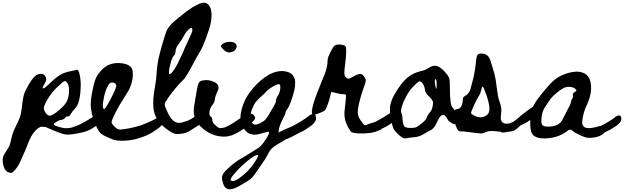

<svg xmlns="http://www.w3.org/2000/svg" viewBox="-146 -998 4667 1436"><path d="M577 -145Q599 -163 615.5 -159.5Q632 -156 632 -128Q632 -119 628 -110Q624 -101 619 -94.5Q614 -88 604 -79.5Q594 -71 588.5 -67Q583 -63 571.5 -55.5Q560 -48 557 -46Q534 -30 508 -20Q489 -11 438.5 -1Q388 9 359 9Q335 9 292 -7.5Q249 -24 218.5 -38Q188 -52 188 -49Q188 -49 181 -49Q174 -49 165.5 -50Q157 -51 141 -40.5Q125 -30 108 -8Q83 23 63 76.5Q43 130 35 144Q25 164 14.5 190Q4 216 -6 234Q-16 252 -33 272Q-48 290 -56.5 294Q-65 298 -85 290Q-109 281 -119.5 243.5Q-130 206 -123 178Q-119 161 -99.5 132.5Q-80 104 -75 91Q-69 75 -62 43Q-55 11 -50 -2Q-43 -23 -24 -61.5Q-5 -100 2 -119Q12 -147 16.5 -188Q21 -229 27.5 -266Q34 -303 51 -332Q53 -336 57 -343.5Q61 -351 64.5 -357.5Q68 -364 73 -372.5Q78 -381 82.5 -387.5Q87 -394 92.5 -402Q98 -410 103.5 -416Q109 -422 115 -427.5Q121 -433 127.5 -437Q134 -441 140 -443Q176 -453 192 -429.5Q208 -406 190 -377Q164 -334 179 -337Q194 -342 228 -376Q268 -416 303 -437Q338 -458 384 -466Q428 -474 430 -477Q434 -478 438 -472Q442 -466 446 -455Q449 -444 452 -430Q454 -415 456 -400Q458 -385 458 -371Q457 -232 418 -190Q394 -165 381 -142Q377 -133 371.5 -130Q366 -127 362.5 -127.5Q359 -128 352 -126Q345 -124 340 -116Q326 -101 310 -101Q297 -100 276.5 -87.5Q256 -75 256 -67Q256 -64 266.5 -59Q277 -54 292 -49.5Q307 -45 323 -42Q339 -39 350 -39Q367 -39 391 -44Q400 -48 413 -52.5Q426 -57 437 -61Q448 -65 455 -69Q532 -109 577 -145ZM225 -133Q248 -133 296 -174.5Q344 -216 356 -244Q369 -276 370.5 -314Q372 -352 360 -374Q348 -395 336.5 -391.5Q325 -388 285 -349Q247 -315 214.5 -263Q182 -211 182 -187Q184 -168 198 -150.5Q212 -133 225 -133Z M1021.5 -112Q1043.5 -130 1060 -126.5Q1076.5 -123 1076.5 -95Q1077.5 -86 1073 -77Q1068.5 -68 1063.5 -61.5Q1058.5 -55 1049 -47Q1039.5 -39 1033.5 -35Q1027.5 -31 1016 -23.5Q1004.5 -16 1002.5 -14Q978.5 2 953.5 13Q951.5 14 948 15.5Q944.5 17 940.5 18.5Q936.5 20 932.5 21.5Q928.5 23 926 24L923.5 25Q862.5 50 792.5 54Q720.5 58 687.5 41Q683.5 39 655.5 27Q627.5 15 615.5 6Q592.5 -9 571.5 -59Q532.5 -149 532.5 -218Q532.5 -260 547.5 -328Q548.5 -332 551 -345Q553.5 -358 555.5 -364.5Q557.5 -371 560.5 -382.5Q563.5 -394 566.5 -402Q569.5 -410 573.5 -418.5Q577.5 -427 581.5 -434Q602.5 -463 615.5 -476Q669.5 -532 752.5 -526Q838.5 -519 845.5 -469Q851.5 -430 841 -388.5Q830.5 -347 815 -320Q799.5 -293 772 -250Q744.5 -207 732.5 -184Q688.5 -101 688.5 -85Q688.5 -72 713.5 -48Q729.5 -33 742 -30Q754.5 -27 787.5 -33Q839.5 -40 900.5 -58Q923.5 -66 967.5 -85Q1011.5 -104 1021.5 -112ZM633.5 -183Q642.5 -183 683.5 -261Q723.5 -339 723.5 -355Q723.5 -374 703 -379.5Q682.5 -385 670.5 -370Q660.5 -358 650.5 -334Q640.5 -310 634.5 -285Q629.5 -260 625.5 -237Q621.5 -214 623.5 -198.5Q625.5 -183 633.5 -183Z M1165 -336Q1132 -296 1108 -261Q1084 -226 1086 -217Q1086 -201 1114 -144Q1148 -79 1193 -79Q1202 -79 1211.5 -81Q1221 -83 1235.5 -88Q1250 -93 1254 -94Q1265 -97 1290 -112Q1321 -131 1349 -153Q1371 -172 1387.5 -168.5Q1404 -165 1405 -137Q1405 -128 1400.5 -119Q1396 -110 1391 -103.5Q1386 -97 1376.5 -88.5Q1367 -80 1361 -76Q1355 -72 1344 -64.5Q1333 -57 1330 -55Q1322 -50 1306 -40Q1290 -30 1282 -25Q1248 -2 1213 2Q1179 7 1162 2.5Q1145 -2 1112 -24Q1070 -53 1044 -87Q1018 -121 1009 -152Q1000 -183 1000 -224Q1000 -265 1005 -297.5Q1010 -330 1017.5 -377.5Q1025 -425 1026 -459Q1027 -472 1028.5 -486Q1030 -500 1031.5 -511.5Q1033 -523 1036 -539Q1039 -555 1040.5 -564Q1042 -573 1047 -590.5Q1052 -608 1053.5 -615Q1055 -622 1060.5 -641.5Q1066 -661 1067.5 -666Q1069 -671 1075.5 -692.5Q1082 -714 1083 -718Q1094 -755 1102 -772Q1111 -790 1126.5 -807.5Q1142 -825 1154.5 -836Q1167 -847 1188 -864Q1196 -870 1215.5 -886Q1235 -902 1244 -908.5Q1253 -915 1268.5 -926.5Q1284 -938 1298.5 -946.5Q1313 -955 1330 -963Q1368 -982 1389 -977Q1405 -973 1416 -959.5Q1427 -946 1431 -929Q1434 -917 1435.5 -904.5Q1437 -892 1436 -877.5Q1435 -863 1434.5 -853Q1434 -843 1430 -826Q1426 -809 1424.5 -801.5Q1423 -794 1416.5 -775.5Q1410 -757 1408.5 -752Q1407 -747 1399.5 -726.5Q1392 -706 1391 -703Q1366 -636 1351 -615Q1341 -601 1293 -510Q1244 -419 1225 -401Q1198 -376 1165 -336ZM1121 -444Q1126 -440 1137.5 -452.5Q1149 -465 1165.5 -491.5Q1182 -518 1198 -555Q1231 -621 1231 -627Q1231 -630 1262 -695Q1293 -759 1293 -773Q1293 -802 1267 -779Q1250 -766 1234 -738Q1209 -692 1187 -664Q1167 -638 1167 -615Q1167 -593 1152 -579Q1141 -569 1126.5 -511Q1112 -453 1121 -444Z M1580.5 -607Q1552.5 -600 1525.5 -627Q1506.5 -646 1505.5 -652Q1504.5 -658 1519.5 -670Q1540.5 -685 1573 -685Q1605.5 -685 1617.5 -670Q1630.5 -653 1619 -633Q1607.5 -613 1580.5 -607ZM1758.5 -128Q1765.5 -116 1759 -105Q1752.5 -94 1722.5 -69Q1675.5 -29 1611.5 4Q1563.5 28 1512 23.5Q1460.5 19 1415 -6Q1369.5 -31 1336.5 -71Q1289.5 -127 1308.5 -220Q1310.5 -227 1316.5 -268Q1322.5 -309 1329 -340.5Q1335.5 -372 1343.5 -382Q1352.5 -393 1373 -397Q1393.5 -401 1415.5 -397.5Q1437.5 -394 1457.5 -384.5Q1477.5 -375 1485 -359Q1492.5 -343 1484.5 -323Q1461.5 -275 1461.5 -256Q1461.5 -238 1441.5 -211Q1424.5 -191 1421 -162.5Q1417.5 -134 1430.5 -125Q1441.5 -121 1441.5 -100Q1441.5 -82 1467.5 -59Q1485.5 -42 1496 -40Q1506.5 -38 1534.5 -45Q1575.5 -60 1639.5 -106Q1690.5 -143 1717 -148Q1743.5 -153 1758.5 -128Z M2163 -130Q2185 -149 2201.5 -145.5Q2218 -142 2218 -113Q2218 -105 2214 -96Q2210 -87 2205 -80.5Q2200 -74 2190 -65.5Q2180 -57 2174.5 -53Q2169 -49 2157.5 -41.5Q2146 -34 2144 -32Q2120 -16 2094 -6Q2091 -4 2071 7Q2051 18 2028 29Q2005 40 1987 46Q1965 62 1930 81Q1878 110 1861 149Q1856 159 1847 175Q1839 190 1828 206Q1818 221 1805 239Q1792 258 1782 273Q1772 288 1761 302Q1750 317 1745 324Q1738 336 1700.5 359.5Q1663 383 1625 403Q1544 443 1523 375Q1514 346 1514 331Q1514 323 1517.5 314.5Q1521 306 1525 299Q1529 292 1536.5 284Q1544 276 1549.5 271Q1555 266 1563.5 258Q1572 250 1576 247Q1614 210 1678 176Q1696 166 1731 143Q1777 113 1785 109Q1807 97 1840 47Q1873 -3 1865 -11Q1859 -16 1813 -1Q1690 41 1656 -90Q1646 -126 1663 -186Q1680 -246 1712 -293Q1731 -320 1752.5 -345Q1774 -370 1802.5 -394.5Q1831 -419 1860.5 -436.5Q1890 -454 1924 -462Q1958 -470 1989 -464Q2025 -458 2043 -436Q2061 -414 2061.5 -386Q2062 -358 2056 -326Q2045 -280 2029.5 -238Q2014 -196 2003 -183Q1990 -167 1990 -157Q1990 -148 1963 -96Q1938 -41 1938 -19Q1938 -10 1939 -5Q1942 -10 1960.5 -19Q1979 -28 2005.5 -39Q2032 -50 2041 -54Q2118 -95 2163 -130ZM1773 193Q1792 161 1779 161Q1760 161 1707 204Q1654 247 1612.5 294.5Q1571 342 1580 351Q1601 371 1667 317Q1733 263 1773 193ZM1860 -133Q1917 -226 1917 -237Q1917 -259 1932 -281.5Q1947 -304 1950 -335Q1954 -364 1942 -368Q1929 -372 1889.5 -347.5Q1850 -323 1837 -304Q1833 -298 1815.5 -283.5Q1798 -269 1779 -249Q1760 -229 1751 -209Q1718 -139 1726 -108Q1735 -71 1757 -66.5Q1779 -62 1821 -89Q1840 -100 1860 -133Z M2783.5 -162Q2804.5 -181 2821 -177.5Q2837.5 -174 2838.5 -146Q2838.5 -138 2836 -130.5Q2833.5 -123 2828 -116.5Q2822.5 -110 2817 -104Q2811.5 -98 2803.5 -92Q2795.5 -86 2790 -82Q2784.5 -78 2775.5 -72.5Q2766.5 -67 2763.5 -64Q2739.5 -48 2714.5 -38Q2712.5 -37 2708.5 -35Q2706.5 -30 2700.5 -27Q2694.5 -24 2682.5 -21Q2659.5 -8 2614.5 -3Q2569.5 2 2532.5 -0.5Q2495.5 -3 2484.5 -9Q2475.5 -15 2464.5 -34Q2453.5 -53 2445.5 -72Q2437.5 -91 2435.5 -101Q2428.5 -130 2430.5 -163Q2433.5 -197 2441.5 -269V-283Q2441.5 -288 2438 -290.5Q2434.5 -293 2428.5 -294Q2422.5 -294 2412.5 -294Q2400.5 -294 2385.5 -298Q2370.5 -302 2356 -305.5Q2341.5 -309 2330.5 -309Q2331.5 -309 2323.5 -277.5Q2315.5 -246 2303 -211Q2290.5 -176 2280.5 -170Q2244.5 -149 2204.5 -140Q2152.5 -128 2251.5 -367Q2253.5 -373 2261.5 -392Q2269.5 -411 2272.5 -418.5Q2275.5 -426 2282 -442.5Q2288.5 -459 2291.5 -469.5Q2294.5 -480 2298 -495Q2301.5 -510 2303 -523.5Q2304.5 -537 2304.5 -551Q2304.5 -567 2325 -608Q2345.5 -649 2357.5 -658Q2373.5 -667 2401 -664.5Q2428.5 -662 2437.5 -652Q2449.5 -637 2437.5 -536Q2428.5 -470 2429.5 -451Q2430.5 -431 2440.5 -419Q2452.5 -409 2461.5 -409.5Q2470.5 -410 2495.5 -425Q2532.5 -446 2549 -445Q2565.5 -444 2579.5 -422Q2590.5 -406 2589.5 -393Q2588.5 -380 2574.5 -343Q2554.5 -290 2538.5 -222Q2526.5 -168 2531 -142Q2535.5 -116 2563.5 -81Q2575.5 -64 2582.5 -62Q2585.5 -61 2593 -63.5Q2600.5 -66 2609 -69.5Q2617.5 -73 2620.5 -74Q2651.5 -82 2661.5 -87Q2738.5 -127 2783.5 -162Z M3351 -192Q3366 -184 3366 -157Q3367 -126 3331 -99Q3318 -90 3301 -81Q3298 -80 3294 -77Q3280 -69 3270 -68Q3240 -66 3212 -92Q3205 -98 3197 -113L3194 -118Q3185 -133 3177 -137Q3169 -141 3157 -135Q3142 -127 3123 -86Q3114 -65 3108 -57Q3089 -29 3075 -25Q3057 -16 3026 3Q2988 26 2954 28Q2915 31 2896 36Q2891 37 2886 37Q2875 37 2867 33Q2855 28 2832 6Q2807 -17 2798 -34.5Q2789 -52 2780 -96Q2765 -168 2773 -211.5Q2781 -255 2817 -313Q2863 -387 2904 -420Q2945 -453 3005 -467Q3034 -473 3056 -488Q3091 -511 3118 -505Q3144 -500 3178 -464Q3196 -444 3204 -432Q3212 -420 3215 -409Q3218 -398 3218 -377Q3218 -288 3224 -239Q3227 -210 3237.5 -194.5Q3248 -179 3274 -157L3277 -159Q3295 -171 3303 -178Q3333 -201 3351 -192ZM3120 -364Q3120 -403 3112 -407Q3110 -405 3108 -402Q3103 -393 3109 -361Q3113 -338 3117 -332Q3120 -340 3120 -364ZM3091 -210Q3095 -233 3090 -243Q3086 -253 3065 -274Q3032 -306 3032 -327Q3032 -341 3023 -360Q3014 -379 3005 -385Q2998 -390 2993 -390Q2989 -390 2986 -388Q2976 -383 2945 -351Q2918 -324 2894.5 -282Q2871 -240 2860 -203Q2849 -168 2856 -152Q2864 -137 2865 -101Q2868 -74 2873 -61Q2878 -50 2888 -46Q2899 -41 2924 -41Q2936 -41 2944 -42Q2952 -42 2959 -44Q2966 -46 2972 -49Q2979 -53 2986 -58Q2993 -63 3003 -71Q3041 -101 3046 -119Q3052 -138 3070 -159Q3086 -176 3091 -210Z M3824.5 -189Q3846.5 -208 3863 -204.5Q3879.5 -201 3879.5 -172Q3879.5 -166 3877.5 -159Q3875.5 -152 3872 -146.5Q3868.5 -141 3863 -135Q3857.5 -129 3852 -124.5Q3846.5 -120 3839.5 -115Q3832.5 -110 3827.5 -106.5Q3822.5 -103 3815.5 -98Q3808.5 -93 3805.5 -91Q3781.5 -75 3755.5 -64Q3753.5 -63 3745.5 -59Q3718.5 -31 3697.5 -21Q3677.5 -13 3644.5 -11Q3610.5 -1 3597.5 -13Q3593.5 -13 3574 -15Q3554.5 -17 3547.5 -17.5Q3540.5 -18 3526 -18Q3511.5 -18 3501 -15Q3490.5 -12 3480.5 -7Q3467.5 1 3447.5 0Q3427.5 -1 3378.5 -8Q3343.5 -13 3319.5 -15Q3314.5 -15 3308.5 -15Q3302.5 -15 3295.5 -15.5Q3288.5 -16 3284.5 -19Q3273.5 -26 3257.5 -73Q3248.5 -100 3246.5 -129Q3244.5 -141 3246.5 -148Q3251.5 -173 3262.5 -179Q3266.5 -181 3277.5 -183Q3288.5 -185 3293.5 -190Q3302.5 -197 3308.5 -213Q3314.5 -230 3315.5 -248Q3316.5 -264 3318.5 -269Q3322.5 -275 3334 -282Q3345.5 -289 3346.5 -290Q3358.5 -300 3367.5 -317Q3371.5 -326 3383.5 -373Q3394.5 -410 3401.5 -449Q3408.5 -487 3411.5 -514Q3416.5 -576 3425 -587Q3433.5 -598 3457 -597.5Q3480.5 -597 3497.5 -584Q3505.5 -579 3512 -567.5Q3518.5 -556 3521.5 -547Q3524.5 -538 3529 -522Q3533.5 -506 3535.5 -501Q3553.5 -447 3561.5 -401Q3564.5 -383 3568.5 -348.5Q3572.5 -314 3577.5 -286Q3582.5 -258 3591.5 -234Q3607.5 -190 3602.5 -155Q3599.5 -133 3599.5 -114Q3599.5 -95 3612 -83Q3624.5 -71 3650.5 -73Q3661.5 -74 3672.5 -78Q3683.5 -82 3691 -86Q3698.5 -90 3710 -99Q3721.5 -108 3725.5 -111.5Q3729.5 -115 3742.5 -127Q3757.5 -141 3789 -163.5Q3820.5 -186 3824.5 -189ZM3495.5 -277Q3470.5 -350 3464.5 -350Q3457.5 -350 3452.5 -322Q3446.5 -296 3437.5 -284Q3425.5 -267 3399.5 -211.5Q3373.5 -156 3377.5 -150Q3382.5 -143 3397.5 -135Q3412.5 -127 3430 -123Q3447.5 -119 3459.5 -121Q3504.5 -131 3512.5 -165.5Q3520.5 -200 3495.5 -277Z M4455 -122Q4474 -137 4487.5 -134.5Q4501 -132 4501 -108Q4501 -103 4499 -97.5Q4497 -92 4494.5 -87.5Q4492 -83 4487 -78Q4482 -73 4478 -69Q4474 -65 4468 -60.5Q4462 -56 4458 -53.5Q4454 -51 4448 -47Q4442 -43 4439 -41Q4420 -28 4399 -19Q4397 -18 4375 -7L4370 -1Q4343 25 4292 31Q4260 35 4242.5 31.5Q4225 28 4194 14Q4148 -8 4133 -22Q4123 -30 4116 -29Q4109 -28 4090 -13Q4029 31 3944.5 36.5Q3860 42 3834 3Q3818 -22 3819.5 -94Q3821 -166 3838 -197Q3853 -224 3861 -237Q3870 -250 3878 -261Q3886 -273 3905 -296Q3968 -374 4004 -403Q4032 -425 4070 -440.5Q4108 -456 4149.5 -461Q4191 -466 4223 -450Q4262 -430 4271 -381.5Q4280 -333 4269 -287.5Q4258 -242 4238 -202Q4221 -164 4212.5 -119Q4204 -74 4213 -60Q4232 -22 4338 -55Q4342 -56 4346 -56Q4352 -58 4355 -60Q4419 -93 4455 -122ZM4153 -310Q4164 -316 4165 -320Q4166 -324 4160 -330Q4148 -343 4126 -347Q4104 -351 4083 -345Q4062 -340 4019.5 -305Q3977 -270 3962 -245Q3942 -216 3928 -193Q3911 -169 3905 -123Q3899 -77 3910 -63Q3920 -51 3954 -51Q3988 -51 4018 -62Q4047 -76 4061 -104Q4085 -151 4100 -180Q4126 -225 4126 -241Q4126 -251 4134.5 -261.5Q4143 -272 4139 -284Q4134 -300 4153 -310Z"/></svg>

Font: Beth Ellen
Style: Regular
Weight: 400
Designer: Alyson Diaz
Version: Version 2.000